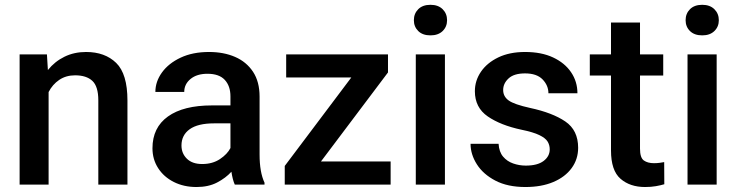

<svg xmlns="http://www.w3.org/2000/svg" viewBox="-20 -749 2996 779"><path d="M284.7 -443.4Q247.6 -443.4 220.2 -424.8Q192.9 -406.2 177.2 -375.5V0H59.6V-528.3H170.4L174.3 -464.8Q202.1 -499.5 241.5 -518.8Q280.8 -538.1 329.1 -538.1Q405.8 -538.1 451.4 -493.7Q497.1 -449.2 497.1 -341.3V0H378.9V-341.8Q378.9 -398.4 354.7 -420.9Q330.6 -443.4 284.7 -443.4Z M932.6 0Q923.8 -19.5 918.9 -52.2Q896 -26.9 860.8 -8.5Q825.7 9.8 777.3 9.8Q725.6 9.8 685.1 -10.7Q644.5 -31.2 621.6 -66.9Q598.6 -102.5 598.6 -147.5Q598.6 -231.4 661.4 -276.4Q724.1 -321.3 839.8 -321.3H915V-357.9Q915 -399.9 892.1 -424.8Q869.1 -449.7 821.8 -449.7Q778.8 -449.7 753.2 -428.7Q727.5 -407.7 727.5 -376H610.4Q610.4 -418 637.2 -455.1Q664.1 -492.2 712.9 -515.1Q761.7 -538.1 828.1 -538.1Q887.7 -538.1 933.8 -518.1Q980 -498 1006.6 -457.8Q1033.2 -417.5 1033.2 -356.9V-122.1Q1033.2 -50.3 1053.2 -7.8V0ZM800.3 -83.5Q842.3 -83.5 872.3 -103.5Q902.3 -123.5 915 -148.4V-248.5H848.6Q782.7 -248.5 749.5 -224.6Q716.3 -200.7 716.3 -158.7Q716.3 -126.5 738.3 -105Q760.3 -83.5 800.3 -83.5Z M1564.9 -93.8V0H1135.3V-75.7L1405.3 -434.6H1141.1V-528.3H1554.2V-455.1L1282.2 -93.8Z M1659.2 -667Q1659.2 -693.8 1677 -711.7Q1694.8 -729.5 1726.6 -729.5Q1757.8 -729.5 1775.9 -711.7Q1793.9 -693.8 1793.9 -667Q1793.9 -640.6 1775.9 -623Q1757.8 -605.5 1726.6 -605.5Q1694.8 -605.5 1677 -623Q1659.2 -640.6 1659.2 -667ZM1785.2 -528.3V0H1667V-528.3Z M2210.4 -143.1Q2210.4 -160.6 2201.7 -174.8Q2192.9 -189 2168.2 -200.9Q2143.6 -212.9 2095.7 -222.7Q2011.2 -240.7 1959 -276.6Q1906.7 -312.5 1906.7 -378.9Q1906.7 -421.9 1931.4 -458Q1956.1 -494.1 2001.7 -516.1Q2047.4 -538.1 2110.4 -538.1Q2176.8 -538.1 2224.1 -515.9Q2271.5 -493.7 2297.1 -455.8Q2322.8 -418 2322.8 -370.6H2205.1Q2205.1 -402.3 2181.4 -426.8Q2157.7 -451.2 2110.4 -451.2Q2065.4 -451.2 2043.5 -430.9Q2021.5 -410.6 2021.5 -383.8Q2021.5 -357.4 2043.9 -341.3Q2066.4 -325.2 2130.9 -311Q2221.7 -291.5 2273.7 -256.1Q2325.7 -220.7 2325.7 -149.4Q2325.7 -103 2299.3 -66.9Q2272.9 -30.8 2224.9 -10.5Q2176.8 9.8 2111.8 9.8Q2039.6 9.8 1990 -16.1Q1940.4 -42 1914.8 -82.3Q1889.2 -122.6 1889.2 -165.5H2002.9Q2004.9 -132.8 2021.2 -113.5Q2037.6 -94.2 2062.3 -85.7Q2086.9 -77.1 2113.3 -77.1Q2160.6 -77.1 2185.5 -95.9Q2210.4 -114.7 2210.4 -143.1Z M2670.9 -528.3V-442.4H2576.7V-146Q2576.7 -108.9 2592.3 -97.9Q2607.9 -86.9 2633.3 -86.9Q2645.5 -86.9 2656.7 -88.4Q2668 -89.8 2674.8 -91.3L2675.3 -1.5Q2660.6 2.9 2641.4 6.3Q2622.1 9.8 2597.2 9.8Q2536.1 9.8 2497.6 -23.7Q2459 -57.1 2459 -138.7V-442.4H2373V-528.3H2459V-657.7H2576.7V-528.3Z M2761.7 -667Q2761.7 -693.8 2779.5 -711.7Q2797.4 -729.5 2829.1 -729.5Q2860.4 -729.5 2878.4 -711.7Q2896.5 -693.8 2896.5 -667Q2896.5 -640.6 2878.4 -623Q2860.4 -605.5 2829.1 -605.5Q2797.4 -605.5 2779.5 -623Q2761.7 -640.6 2761.7 -667ZM2887.7 -528.3V0H2769.5V-528.3Z"/></svg>

Font: Vazirmatn RD FD Medium
Style: Regular
Weight: 500
Designer: Saber Rastikerdar
Foundry: Saber Rastikerdar
Version: Version 33.003